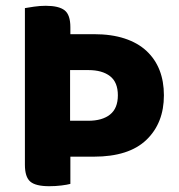

<svg xmlns="http://www.w3.org/2000/svg" viewBox="-20 -636 617 663"><path d="M66 -608Q77 -610 97.5 -613Q118 -616 138 -616Q183 -616 203 -600.5Q223 -585 223 -542V-518H304Q365 -518 410.5 -503Q456 -488 486 -460Q516 -432 531 -393.5Q546 -355 546 -307Q546 -211 485.5 -153Q425 -95 304 -95H223V-1Q212 2 192 4.5Q172 7 150 7Q103 7 84.5 -9Q66 -25 66 -67ZM222 -219H285Q333 -219 360 -240.5Q387 -262 387 -307Q387 -352 360 -373Q333 -394 285 -394H222Z"/></svg>

Font: Baloo 2 Latin
Style: Bold
Weight: 400
Designer: Sarang Kulkarni and Ek Type
Foundry: Ek Type
Version: Version 1.001